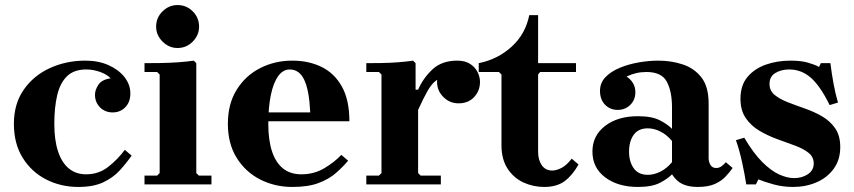

<svg xmlns="http://www.w3.org/2000/svg" viewBox="-20 -730 3381 760"><path d="M290 10Q221 10 163 -19.5Q105 -49 70 -105Q35 -161 35 -240Q35 -319 74 -375Q113 -431 177.5 -460.5Q242 -490 318 -490Q370 -490 410 -472Q450 -454 473 -424.5Q496 -395 496 -360Q496 -326 476 -305.5Q456 -285 426 -285Q396 -285 376 -305Q356 -325 356 -355Q356 -374 369.5 -394.5Q383 -415 418 -420Q404 -435 377 -445Q350 -455 321 -455Q273 -455 245.5 -428.5Q218 -402 206.5 -353.5Q195 -305 195 -240Q195 -176 209.5 -131.5Q224 -87 252 -63.5Q280 -40 321 -40Q371 -40 409 -70Q447 -100 474 -137L501 -114Q480 -84 454 -55.5Q428 -27 389 -8.5Q350 10 290 10Z M552 0V-35H602L612 -45V-435L602 -445H552V-480Q578 -480 614 -480.5Q650 -481 685.5 -483.5Q721 -486 747 -490L757 -480V-45L767 -35H817V0ZM682.6 -540Q648.8 -540 623.4 -565.4Q598 -590.8 598 -624.6Q598 -660 623.4 -685Q648.8 -710 682.6 -710Q718 -710 743 -685Q768 -660 768 -624.6Q768 -590.8 743 -565.4Q718 -540 682.6 -540Z M1173 -40Q1223 -40 1263.5 -64Q1304 -88 1331 -117L1358 -94Q1337 -69 1309.5 -45Q1282 -21 1241 -5.5Q1200 10 1137 10Q1068 10 1010 -19.5Q952 -49 917 -105Q882 -161 882 -240Q882 -319 917 -375Q952 -431 1010 -460.5Q1068 -490 1137 -490Q1202 -490 1253 -465Q1304 -440 1333.5 -387Q1363 -334 1363 -250H1007V-285H1208Q1204 -372 1184.5 -413.5Q1165 -455 1127 -455Q1100 -455 1081 -428.5Q1062 -402 1052 -353.5Q1042 -305 1042 -240Q1042 -176 1056.5 -131.5Q1071 -87 1100 -63.5Q1129 -40 1173 -40Z M1635 -375Q1655 -421 1692 -455.5Q1729 -490 1790 -490Q1821 -490 1841 -477Q1861 -464 1870.5 -444.5Q1880 -425 1880 -406Q1880 -371 1857 -346Q1834 -321 1795 -321Q1760 -321 1735 -346Q1710 -371 1710 -406Q1710 -425 1718.5 -439.5Q1727 -454 1734 -461V-425Q1715 -419 1700.5 -406.5Q1686 -394 1671.5 -368.5Q1657 -343 1635 -295ZM1635 -45 1645 -35H1725V0H1430V-35H1480L1490 -45V-435L1480 -445H1430V-480Q1456 -480 1489.5 -480.5Q1523 -481 1556 -483.5Q1589 -486 1615 -490L1625 -480V-375H1635Z M2243 -102 2270 -79Q2246 -36 2215 -13Q2184 10 2134 10Q2091 10 2052.5 -7.5Q2014 -25 1989.5 -62Q1965 -99 1965 -155V-435L1955 -445H1875V-480Q1950 -495 2005 -545Q2060 -595 2075 -670H2110V-480H2260V-445H2118L2110 -435V-129Q2110 -97 2124.5 -76Q2139 -55 2166 -55Q2183 -55 2203 -65.5Q2223 -76 2243 -102Z M2741 10Q2707 10 2682.5 -1Q2658 -12 2640 -40V-305Q2640 -368 2619.5 -406.5Q2599 -445 2539 -445Q2517 -445 2498 -440.5Q2479 -436 2460 -427Q2476 -417 2485.5 -401Q2495 -385 2495 -365Q2495 -335 2475 -315Q2455 -295 2425 -295Q2395 -295 2375 -315.5Q2355 -336 2355 -370Q2355 -402 2376.5 -424.5Q2398 -447 2433 -461.5Q2468 -476 2508.5 -483Q2549 -490 2586 -490Q2637 -490 2682.5 -475Q2728 -460 2756.5 -423.5Q2785 -387 2785 -320V-104Q2785 -90 2792 -77.5Q2799 -65 2815 -65Q2826 -65 2835.5 -71.5Q2845 -78 2853 -88L2880 -65Q2868 -48 2851.5 -30.5Q2835 -13 2809 -1.5Q2783 10 2741 10ZM2505 10Q2426 10 2375.5 -28Q2325 -66 2325 -130Q2325 -193 2375 -231.5Q2425 -270 2505 -270Q2561 -270 2592.5 -253.5Q2624 -237 2640 -220V-172Q2619 -197 2594 -209.5Q2569 -222 2544 -222Q2507 -222 2488.5 -196.5Q2470 -171 2470 -130Q2470 -90 2488.5 -64Q2507 -38 2544 -38Q2569 -38 2594 -50.5Q2619 -63 2640 -88V-40Q2624 -23 2592.5 -6.5Q2561 10 2505 10Z M3026 -398Q3026 -371 3046 -354.5Q3066 -338 3098 -325.5Q3130 -313 3166 -300.5Q3202 -288 3234 -269.5Q3266 -251 3286 -222Q3306 -193 3306 -148Q3306 -98 3280.5 -62.5Q3255 -27 3212.5 -8.5Q3170 10 3119 10Q3079 10 3042.5 0Q3006 -10 2982 -20L2972 0H2934Q2928 -39 2917.5 -87.5Q2907 -136 2893 -175L2926 -185Q2962 -124 2997 -89Q3032 -54 3064 -39.5Q3096 -25 3123 -25Q3155 -25 3178 -40.5Q3201 -56 3201 -83Q3201 -109 3180 -125.5Q3159 -142 3126 -154Q3093 -166 3056 -179.5Q3019 -193 2986 -212.5Q2953 -232 2932 -262.5Q2911 -293 2911 -339Q2911 -392 2938.5 -425Q2966 -458 3011 -474Q3056 -490 3109 -490Q3151 -490 3178.5 -482Q3206 -474 3222 -465L3229 -480H3267Q3272 -439 3279.5 -398.5Q3287 -358 3297 -324L3264 -314Q3228 -388 3190.5 -421.5Q3153 -455 3104 -455Q3072 -455 3049 -441Q3026 -427 3026 -398Z"/></svg>

Font: Brygada 1918
Style: Regular
Weight: 400
Designer: Mateusz Machalski | Borys Kosmynka | Przemek Hoffer
Foundry: NIEPODLEGLA 2018
Version: Version 3.006